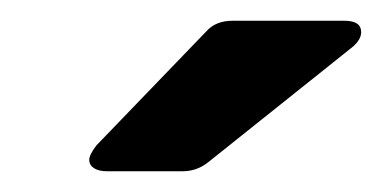

<svg xmlns="http://www.w3.org/2000/svg" viewBox="-20 -783 368 185"><path d="M83 -618Q75 -618 70.5 -621Q66 -624 66 -629Q66 -634 73 -643L179 -753Q188 -763 204 -763H312Q328 -763 328 -752Q328 -745 320 -738L181 -627Q170 -618 156 -618Z"/></svg>

Font: Open Sauce Two Black Italic
Style: Regular
Weight: 900
Italic angle: -10°
Designer: Alfredo Marco Pradil
Foundry: Creative Sauce Fz LLC
Version: Version 1.477